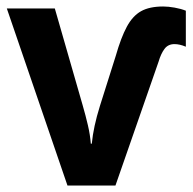

<svg xmlns="http://www.w3.org/2000/svg" viewBox="-20 -572 595 592"><path d="M483 -552Q499 -552 518.5 -548.5Q538 -545 553 -539V-428Q534 -436 518 -436Q498 -436 487 -421Q476 -406 469 -382L336 0H188L1 -546H149L235 -247Q244 -216 251 -186Q258 -156 260 -129H263Q268 -181 288 -245L337 -400Q353 -456 371 -489.5Q389 -523 415 -537.5Q441 -552 483 -552Z"/></svg>

Font: Noto Sans SemiCondensed
Style: Bold
Weight: 700
Width: 4
Designer: Monotype Design Team
Foundry: Monotype Imaging Inc.
Version: Version 2.013; ttfautohint (v1.8.4.7-5d5b)